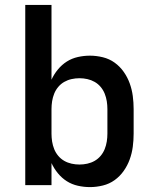

<svg xmlns="http://www.w3.org/2000/svg" viewBox="-20 -755 640 783"><path d="M347 8Q322 8 297.5 2.5Q273 -3 252.5 -16Q232 -29 216 -48.5Q200 -68 190 -90V0H83V-735H190V-430Q200 -452 216 -471.5Q232 -491 252.5 -504Q273 -517 297.5 -522.5Q322 -528 347 -528Q373 -528 399.5 -521.5Q426 -515 447.5 -499.5Q469 -484 484.5 -462Q500 -440 509 -415Q518 -390 521.5 -363.5Q525 -337 525 -310V-210Q525 -183 521.5 -156.5Q518 -130 509 -105Q500 -80 484.5 -58Q469 -36 447.5 -20.5Q426 -5 399.5 1.5Q373 8 347 8ZM304 -84Q320 -84 336 -87.5Q352 -91 366 -99Q380 -107 390.5 -119.5Q401 -132 407 -147Q413 -162 415.5 -178Q418 -194 418 -210V-310Q418 -326 415.5 -342Q413 -358 407 -373Q401 -388 390.5 -400.5Q380 -413 366 -421Q352 -429 336 -432.5Q320 -436 304 -436Q288 -436 272 -432.5Q256 -429 242 -421Q228 -413 217.5 -400.5Q207 -388 201 -373Q195 -358 192.5 -342Q190 -326 190 -310V-210Q190 -194 192.5 -178Q195 -162 201 -147Q207 -132 217.5 -119.5Q228 -107 242 -99Q256 -91 272 -87.5Q288 -84 304 -84Z"/></svg>

Font: Iosevka Aile Semibold
Style: Regular
Weight: 600
Designer: Belleve Invis
Foundry: Belleve Invis
Version: Version 31.1.0; ttfautohint (v1.8.4)